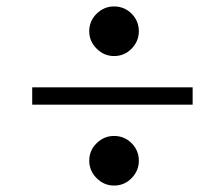

<svg xmlns="http://www.w3.org/2000/svg" viewBox="-20 -641 638 596"><path d="M80 -316V-370H578V-316ZM334 -65Q303 -65 280 -88Q257 -111 257 -142Q257 -174 280 -196.5Q303 -219 334 -219Q366 -219 388.5 -196.5Q411 -174 411 -142Q411 -111 388.5 -88Q366 -65 334 -65ZM334 -467Q303 -467 280 -490Q257 -513 257 -544Q257 -576 280 -598.5Q303 -621 334 -621Q366 -621 388.5 -598.5Q411 -576 411 -544Q411 -513 388.5 -490Q366 -467 334 -467Z"/></svg>

Font: Libre Bodoni
Style: Bold Italic
Weight: 700
Italic angle: -13°
Version: Version 2.005;gftools[0.9.23]